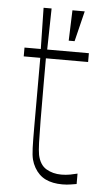

<svg xmlns="http://www.w3.org/2000/svg" viewBox="-49 -667 389 716"><g transform="rotate(5 145.0 -309.0)"><path d="M212 16Q175 16 149 3.5Q123 -9 107 -37Q99 -51 95 -66.5Q91 -82 90 -110Q89 -138 89 -190Q89 -227 89 -269.5Q89 -312 89 -350.5Q89 -389 89 -415.5Q89 -442 89 -447H27V-480H88L85 -634H115L112 -480H268V-447H110Q110 -421 110 -397Q110 -373 110 -352Q110 -267 110.5 -214Q111 -161 112 -131.5Q113 -102 116 -86Q124 -49 148.5 -34.5Q173 -20 205 -20Q222 -20 238 -23Q254 -26 265 -29V10Q258 11 243.5 13.5Q229 16 212 16ZM211 -520H189L193 -634H239Z"/></g></svg>

Font: Ojuju ExtraLight
Style: Regular
Weight: 200
Designer: Chisaokwu Joboson, Mirko Velimirovic
Foundry: Udi Foundry
Version: Version 1.000